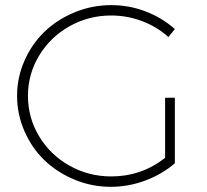

<svg xmlns="http://www.w3.org/2000/svg" viewBox="-20 -720 798 741"><path d="M409.2 -700.2Q478.5 -700.2 541.7 -676Q605 -651.9 654.8 -607.9L629.9 -577.1Q585.9 -616.7 528.6 -638.4Q471.2 -660.2 409.2 -660.2Q322.3 -660.2 248.3 -618.7Q174.3 -577.1 131.1 -505.6Q87.9 -434.1 87.9 -350.1Q87.9 -265.6 131.1 -193.8Q174.3 -122.1 248.3 -80.6Q322.3 -39.1 409.2 -39.1Q525.9 -39.1 617.2 -110.8V-342.8H654.8V-89.8Q605.5 -47.4 540.8 -23.2Q476.1 1 407.2 1Q334 1 267.1 -26.9Q200.2 -54.7 151.6 -101.6Q103 -148.4 74.5 -213.6Q45.9 -278.8 45.9 -350.1Q45.9 -421.4 74.7 -486.3Q103.5 -551.3 152.3 -598.1Q201.2 -645 268.3 -672.6Q335.4 -700.2 409.2 -700.2Z"/></svg>

Font: Montserrat Ultra Light
Style: Regular
Weight: 200
Designer: Julieta Ulanovsky
Foundry: Julieta Ulanovsky
Version: Version 3.001;PS 003.001;hotconv 1.0.70;makeotf.lib2.5.58329